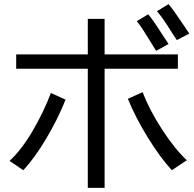

<svg xmlns="http://www.w3.org/2000/svg" viewBox="-20 -881 934 925"><path d="M403 -550H58V-619H403V-790H484V-619H837V-550H484V24H403ZM596 -405 667 -437Q699 -353 760 -258.5Q821 -164 880 -109L808 -61Q753 -120 692.5 -218Q632 -316 596 -405ZM225 -433 296 -401Q259 -308 202.5 -213Q146 -118 92 -61L26 -106Q83 -158 137 -250Q191 -342 225 -433ZM710 -672Q692 -701 672.5 -732Q653 -763 639 -779L694 -812Q714 -790 765 -710L792 -669L732 -636ZM808 -724Q766 -793 736 -827L792 -861Q812 -839 868 -755L892 -719L832 -688Z"/></svg>

Font: Kakao Big Sans
Style: Regular
Weight: 400
Designer: Park Young-rak; Lee Sang-min; Kim Jung-jin; Min Bon; Park Min-gyu;
Foundry: Kakao Corporation
Version: Version 2.003